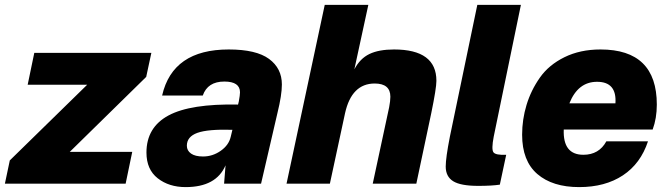

<svg xmlns="http://www.w3.org/2000/svg" viewBox="-42 -750 2733 784"><path d="M576 -534 555 -436 243 -130H498L471 0H-22L-2 -95L314 -404H71L98 -534Z M892 -548Q1004 -548 1056.5 -509.5Q1109 -471 1109 -405Q1109 -362 1091 -289L1024 0H873L879 -75Q841 14 716 14Q648 14 602 -22Q556 -58 556 -127Q556 -230 646 -278.5Q736 -327 930 -323L933 -335Q938 -362 938 -373Q938 -417 874 -417Q806 -417 786 -360H620Q663 -548 892 -548ZM721 -155Q721 -135 738 -123Q755 -111 787 -111Q826 -111 859 -134Q892 -157 900 -191L907 -220Q807 -223 764 -207.5Q721 -192 721 -155Z M1462 -730 1405 -467Q1428 -511 1466.5 -529.5Q1505 -548 1567 -548Q1740 -548 1740 -420Q1740 -390 1719 -288L1658 0H1480L1547 -312Q1552 -338 1552 -355Q1552 -409 1488 -409Q1394 -409 1367 -288L1305 0H1128L1284 -730Z M1974 -192Q1964 -140 1973 -128Q1982 -116 2025 -118L1999 4Q1966 9 1911 9Q1839 9 1808.5 -10Q1778 -29 1778 -70Q1778 -105 1795 -192L1907 -730H2085Z M2410 -548Q2640 -548 2640 -323Q2640 -267 2623 -221H2260Q2256 -118 2340 -118Q2404 -118 2434 -173H2604Q2574 -82 2501.5 -34Q2429 14 2323 14Q2214 14 2152 -39.5Q2090 -93 2090 -200Q2090 -262 2108 -321.5Q2126 -381 2162.5 -433Q2199 -485 2263 -516.5Q2327 -548 2410 -548ZM2283 -328H2471Q2477 -416 2396 -416Q2318 -416 2283 -328Z"/></svg>

Font: Nacelle Heavy
Style: Italic
Weight: 800
Italic angle: -12°
Designer: Sora Sagano
Foundry: Sora Sagano
Version: Version 1.000;FEAKit 1.0